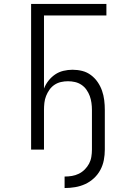

<svg xmlns="http://www.w3.org/2000/svg" viewBox="-20 -755 640 969"><path d="M306 194V136Q325 136 343 133Q361 130 377.5 122Q394 114 407.5 100.5Q421 87 429.5 71Q438 55 441 36.5Q444 18 444 0V-200Q444 -218 441.5 -236Q439 -254 433 -270.5Q427 -287 416.5 -302Q406 -317 391 -327Q376 -337 358.5 -341Q341 -345 323 -345Q305 -345 287.5 -341Q270 -337 255 -327Q240 -317 229.5 -302Q219 -287 212.5 -270.5Q206 -254 204 -236Q202 -218 202 -200V0H137V-735H517V-677H202V-308Q210 -329 224.5 -347.5Q239 -366 258 -379Q277 -392 300 -397.5Q323 -403 346 -403Q371 -403 395 -397Q419 -391 439 -376Q459 -361 473 -340.5Q487 -320 495 -297Q503 -274 506 -249.5Q509 -225 509 -200V0Q509 27 504 53Q499 79 486.5 102.5Q474 126 454 144.5Q434 163 410 174Q386 185 359.5 189.5Q333 194 306 194Z"/></svg>

Font: Iosevka Custom Light Extended
Style: Regular
Weight: 300
Width: 7
Monospace: yes
Designer: Belleve Invis
Foundry: Belleve Invis
Version: Version 11.2.4; ttfautohint (v1.8.4)